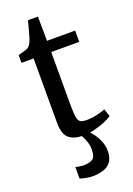

<svg xmlns="http://www.w3.org/2000/svg" viewBox="-175 -764 741 1070"><g transform="rotate(-20 196.0 -229.5)"><path d="M208 10.4Q153.9 10.4 124.3 -14.7Q94.8 -39.9 94.8 -105.2V-488.5H23V-534.9Q33 -537.7 45.1 -540.7Q57.2 -543.8 67.6 -547Q78 -550.3 82.9 -554Q88.8 -558.4 92.9 -563.3Q97 -568.1 100.5 -574.8Q104 -581.5 107.5 -591Q112.3 -603.2 118.2 -624.8Q124.2 -646.3 129.8 -667.4Q135.4 -688.4 138.1 -699.5H197.1L198.7 -555.3H365.3V-488.5H199.2V-182Q199.2 -127.5 203.3 -102.8Q207.4 -78 220.2 -71.4Q233 -64.8 258.6 -64.8Q287.3 -64.8 319.4 -72.3Q351.6 -79.9 367.8 -87.2L383.2 -42.3Q367.7 -30.4 338.1 -18.3Q308.5 -6.2 273.7 2.1Q238.9 10.4 208 10.4ZM179.8 241.1Q160.7 241.1 140.2 236.9Q119.7 232.8 106.3 227.6L106.5 159.2Q117 162.7 130.9 164.7Q144.8 166.8 151.9 166.8Q188.1 166.8 207.1 154.4Q226.1 142.1 226.1 96.5Q226.1 76.3 219.7 56.5Q213.4 36.6 205.3 21.2Q197.3 5.8 192.5 -0.8L223.5 -6.1L242.2 -0.8Q252.9 8.7 268.4 29.6Q284 50.5 295.8 79.1Q307.6 107.6 307.1 139.8Q306.5 176.2 291 198.6Q275.4 220.9 247.2 231Q219 241.1 179.8 241.1Z"/></g></svg>

Font: Merriweather 7pt Light
Style: Regular
Weight: 300
Designer: Eben Sorkin
Foundry: Eben Sorkin
Version: Version 2.200;gftools[0.9.31]